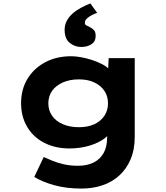

<svg xmlns="http://www.w3.org/2000/svg" viewBox="-20 -870 966 1120"><path d="M456 230Q366 230 295 210Q224 190 180 162L235 46Q257 56 286.5 68Q316 80 353 88.5Q390 97 435 97Q488 97 526 78Q564 59 584.5 22.5Q605 -14 605 -69V-129L636 -124Q628 -92 592.5 -64.5Q557 -37 502.5 -20.5Q448 -4 385 -4Q302 -4 238 -37Q174 -70 138.5 -130Q103 -190 103 -268Q103 -349 140.5 -410.5Q178 -472 244 -507Q310 -542 395 -542Q420 -542 451.5 -536.5Q483 -531 515.5 -520.5Q548 -510 576 -495.5Q604 -481 621.5 -461Q639 -441 641 -419L608 -411L614 -531H766V-72Q766 3 741.5 60Q717 117 674.5 155Q632 193 576 211.5Q520 230 456 230ZM440 -128Q493 -128 530.5 -145.5Q568 -163 589 -194.5Q610 -226 610 -267Q610 -309 589 -340Q568 -371 530.5 -389Q493 -407 440 -407Q387 -407 346.5 -389Q306 -371 284 -340Q262 -309 262 -267Q262 -226 284 -194.5Q306 -163 346.5 -145.5Q387 -128 440 -128ZM454 -596Q416 -596 386.5 -620Q357 -644 357 -696Q357 -725 369.5 -748.5Q382 -772 403.5 -791Q425 -810 452 -824.5Q479 -839 507 -850L547 -795Q534 -791 517 -782.5Q500 -774 487.5 -762.5Q475 -751 475 -737Q475 -727 482 -723Q489 -719 500 -714Q517 -706 527.5 -695Q538 -684 538 -661Q538 -628 513.5 -612Q489 -596 454 -596Z"/></svg>

Font: Lexend Peta
Style: Bold
Weight: 700
Designer: Bonnie Shaver-Troup, Thomas Jockin
Foundry: Lexend
Version: Version 1.007